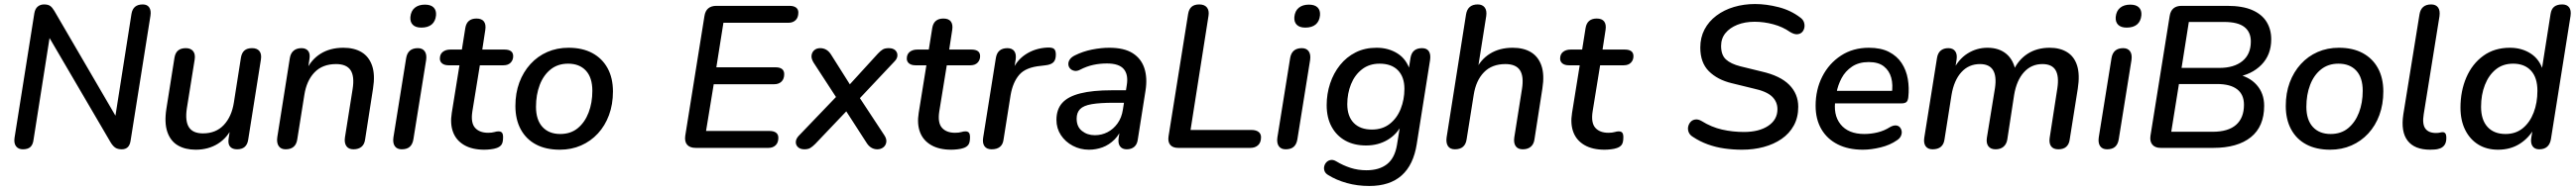

<svg xmlns="http://www.w3.org/2000/svg" viewBox="-20 -734 12754 943"><path d="M93 7Q71 7 59.5 -8Q48 -23 52 -50L150 -668Q154 -691 167 -701.5Q180 -712 198 -712Q218 -712 228.5 -704.5Q239 -697 249 -680L569 -130H547L631 -665Q635 -689 649 -700.5Q663 -712 687 -712Q709 -712 719 -697Q729 -682 725 -656L627 -38Q624 -15 613 -4Q602 7 583 7Q563 7 551 -1Q539 -9 528 -27L208 -575H230L146 -40Q143 -16 130.5 -4.5Q118 7 93 7Z M949 9Q897 9 860.5 -12.5Q824 -34 808.5 -79.5Q793 -125 804 -195L844 -448Q848 -472 862 -483.5Q876 -495 900 -495Q924 -495 936 -480.5Q948 -466 944 -439L905 -195Q896 -133 915.5 -102.5Q935 -72 985 -72Q1049 -72 1088 -113.5Q1127 -155 1138 -225L1173 -448Q1177 -472 1190.5 -483.5Q1204 -495 1228 -495Q1253 -495 1264.5 -480.5Q1276 -466 1272 -439L1209 -41Q1202 7 1154 7Q1131 7 1119.5 -6Q1108 -19 1112 -46L1124 -126L1132 -107Q1107 -51 1059.5 -21Q1012 9 949 9Z M1394 7Q1371 7 1360 -9Q1349 -25 1353 -53L1415 -445Q1419 -470 1434 -482.5Q1449 -495 1473 -495Q1495 -495 1506 -481Q1517 -467 1512 -439L1501 -365L1495 -382Q1520 -438 1567.5 -467.5Q1615 -497 1680 -497Q1734 -497 1770.5 -475Q1807 -453 1822.5 -408Q1838 -363 1827 -294L1788 -43Q1785 -18 1770 -5.5Q1755 7 1730 7Q1706 7 1695 -9Q1684 -25 1688 -52L1726 -292Q1736 -355 1716 -385.5Q1696 -416 1644 -416Q1577 -416 1537.5 -375Q1498 -334 1487 -263L1452 -43Q1445 7 1394 7Z M1969 7Q1946 7 1935 -8.5Q1924 -24 1928 -52L1991 -445Q1995 -470 2009.5 -482.5Q2024 -495 2049 -495Q2072 -495 2083 -479.5Q2094 -464 2090 -436L2027 -43Q2023 -18 2009 -5.5Q1995 7 1969 7ZM2066 -597Q2038 -597 2024 -611Q2010 -625 2012 -650Q2015 -680 2034 -695.5Q2053 -711 2084 -711Q2113 -711 2127 -697Q2141 -683 2139 -658Q2136 -628 2117.5 -612.5Q2099 -597 2066 -597Z M2378 9Q2318 9 2278.5 -14Q2239 -37 2223.5 -78Q2208 -119 2217 -174L2255 -410H2201Q2181 -410 2169.5 -419Q2158 -428 2158 -443Q2158 -465 2172.5 -476.5Q2187 -488 2210 -488H2267L2284 -595Q2288 -619 2302 -630.5Q2316 -642 2339 -642Q2365 -642 2376 -627.5Q2387 -613 2383 -586L2368 -488H2478Q2499 -488 2510 -480Q2521 -472 2521 -455Q2521 -436 2508.5 -423Q2496 -410 2473 -410H2356L2319 -182Q2310 -125 2332 -100Q2354 -75 2397 -75Q2416 -75 2427.5 -78.5Q2439 -82 2448 -82Q2460 -82 2465.5 -75.5Q2471 -69 2471 -53Q2471 -26 2462.5 -15Q2454 -4 2438 1Q2427 5 2409.5 7Q2392 9 2378 9Z M2752 9Q2683 9 2634 -17Q2585 -43 2558.5 -92Q2532 -141 2532 -208Q2532 -272 2551.5 -324.5Q2571 -377 2606.5 -416Q2642 -455 2690 -476Q2738 -497 2795 -497Q2864 -497 2913 -470.5Q2962 -444 2988.5 -395.5Q3015 -347 3015 -280Q3015 -216 2995.5 -163Q2976 -110 2940.5 -71.5Q2905 -33 2857 -12Q2809 9 2752 9ZM2754 -69Q2806 -69 2841 -98Q2876 -127 2894.5 -175.5Q2913 -224 2913 -283Q2913 -349 2881 -383.5Q2849 -418 2793 -418Q2742 -418 2706.5 -389.5Q2671 -361 2652.5 -312.5Q2634 -264 2634 -204Q2634 -139 2666 -104Q2698 -69 2754 -69Z M3425 0Q3396 0 3382.5 -15.5Q3369 -31 3373 -60L3468 -654Q3472 -680 3487 -692.5Q3502 -705 3527 -705H3889Q3910 -705 3921.5 -696.5Q3933 -688 3933 -672Q3933 -647 3919.5 -634Q3906 -621 3884 -621H3562L3527 -400H3820Q3841 -400 3852 -391.5Q3863 -383 3863 -366Q3863 -342 3849.5 -329Q3836 -316 3814 -316H3514L3476 -84H3790Q3811 -84 3822.5 -75.5Q3834 -67 3834 -50Q3834 -26 3820.5 -13Q3807 0 3785 0Z M3963 7Q3943 7 3931.5 -3.5Q3920 -14 3920.5 -29.5Q3921 -45 3935 -60L4138 -272L4136 -227L4008 -424Q3996 -444 3998.5 -460Q4001 -476 4012.5 -485.5Q4024 -495 4041 -495Q4058 -495 4071.5 -487Q4085 -479 4095 -463L4199 -298H4172L4327 -468Q4340 -482 4351 -488.5Q4362 -495 4380 -495Q4402 -495 4413 -484.5Q4424 -474 4423.5 -458.5Q4423 -443 4409 -429L4221 -229L4220 -274L4358 -64Q4371 -45 4368.5 -28.5Q4366 -12 4353.5 -2.5Q4341 7 4324 7Q4308 7 4294.5 -1Q4281 -9 4271 -25L4157 -202L4189 -201L4017 -20Q4003 -6 3992 0.5Q3981 7 3963 7Z M4690 9Q4630 9 4590.5 -14Q4551 -37 4535.5 -78Q4520 -119 4529 -174L4567 -410H4513Q4493 -410 4481.5 -419Q4470 -428 4470 -443Q4470 -465 4484.5 -476.5Q4499 -488 4522 -488H4579L4596 -595Q4600 -619 4614 -630.5Q4628 -642 4651 -642Q4677 -642 4688 -627.5Q4699 -613 4695 -586L4680 -488H4790Q4811 -488 4822 -480Q4833 -472 4833 -455Q4833 -436 4820.5 -423Q4808 -410 4785 -410H4668L4631 -182Q4622 -125 4644 -100Q4666 -75 4709 -75Q4728 -75 4739.5 -78.5Q4751 -82 4760 -82Q4772 -82 4777.5 -75.5Q4783 -69 4783 -53Q4783 -26 4774.5 -15Q4766 -4 4750 1Q4739 5 4721.5 7Q4704 9 4690 9Z M4890 7Q4866 7 4855 -8Q4844 -23 4848 -50L4911 -446Q4915 -471 4929.5 -483Q4944 -495 4968 -495Q4991 -495 5002 -480.5Q5013 -466 5009 -438L4998 -371H4988Q5008 -430 5056 -462.5Q5104 -495 5166 -498Q5191 -499 5199.5 -491Q5208 -483 5208 -463Q5208 -437 5196 -425Q5184 -413 5157 -410L5133 -407Q5059 -400 5027 -363Q4995 -326 4984 -262L4949 -41Q4946 -17 4931 -5Q4916 7 4890 7Z M5372 9Q5329 9 5292 -10.5Q5255 -30 5233 -63.5Q5211 -97 5211 -139Q5211 -191 5239.5 -223Q5268 -255 5329 -270.5Q5390 -286 5486 -286H5566L5557 -224H5495Q5426 -224 5385.5 -217Q5345 -210 5328 -192.5Q5311 -175 5311 -145Q5311 -105 5337.5 -84Q5364 -63 5401 -63Q5435 -63 5464 -78Q5493 -93 5513.5 -121.5Q5534 -150 5540 -190L5559 -310Q5568 -363 5544.5 -391Q5521 -419 5461 -419Q5426 -419 5393.5 -412Q5361 -405 5328 -388Q5313 -380 5300 -382.5Q5287 -385 5279 -393.5Q5271 -402 5270 -414Q5269 -426 5276.5 -438Q5284 -450 5302 -459Q5342 -479 5387 -488Q5432 -497 5473 -497Q5546 -497 5588.5 -470Q5631 -443 5646.5 -395Q5662 -347 5652 -284L5614 -43Q5611 -18 5596.5 -5.5Q5582 7 5559 7Q5537 7 5526 -7.5Q5515 -22 5519 -49L5530 -122L5538 -107Q5525 -68 5498.5 -41.5Q5472 -15 5439.5 -3Q5407 9 5372 9Z M5814 0Q5787 0 5774.5 -15Q5762 -30 5766 -57L5863 -665Q5867 -689 5880.5 -700.5Q5894 -712 5918 -712Q5944 -712 5956 -697Q5968 -682 5964 -656L5875 -89H6176Q6199 -89 6211.5 -79.5Q6224 -70 6224 -53Q6224 -27 6209.5 -13.5Q6195 0 6171 0Z M6346 7Q6323 7 6312 -8.5Q6301 -24 6305 -52L6368 -445Q6372 -470 6386.5 -482.5Q6401 -495 6426 -495Q6449 -495 6460 -479.5Q6471 -464 6467 -436L6404 -43Q6400 -18 6386 -5.5Q6372 7 6346 7ZM6443 -597Q6415 -597 6401 -611Q6387 -625 6389 -650Q6392 -680 6411 -695.5Q6430 -711 6461 -711Q6490 -711 6504 -697Q6518 -683 6516 -658Q6513 -628 6494.5 -612.5Q6476 -597 6443 -597Z M6760 189Q6701 189 6649 174.5Q6597 160 6557 135Q6543 127 6538.5 115Q6534 103 6537 91Q6540 79 6548.5 70.5Q6557 62 6569.5 60Q6582 58 6597 67Q6630 87 6667 99Q6704 111 6746 111Q6809 111 6847.5 81Q6886 51 6897 -14L6914 -119L6922 -118Q6898 -68 6851 -40Q6804 -12 6744 -12Q6685 -12 6641.5 -36Q6598 -60 6573.5 -105Q6549 -150 6549 -212Q6549 -268 6566 -319.5Q6583 -371 6615 -411Q6647 -451 6692.5 -474Q6738 -497 6796 -497Q6855 -497 6900 -468.5Q6945 -440 6962 -383L6951 -363L6964 -446Q6968 -471 6982.5 -483Q6997 -495 7021 -495Q7045 -495 7055 -479.5Q7065 -464 7061 -436L6995 -19Q6979 84 6920.5 136.5Q6862 189 6760 189ZM6773 -91Q6825 -91 6861 -119Q6897 -147 6915.5 -193.5Q6934 -240 6934 -293Q6934 -352 6902 -385Q6870 -418 6811 -418Q6760 -418 6724 -390Q6688 -362 6669.5 -316Q6651 -270 6651 -217Q6651 -157 6683 -124Q6715 -91 6773 -91Z M7184 7Q7160 7 7149.5 -9Q7139 -25 7143 -53L7239 -662Q7243 -687 7257.5 -699.5Q7272 -712 7297 -712Q7320 -712 7331.5 -697Q7343 -682 7339 -654L7296 -382H7285Q7310 -438 7357.5 -467.5Q7405 -497 7470 -497Q7524 -497 7560.5 -475Q7597 -453 7612.5 -408Q7628 -363 7617 -294L7578 -43Q7575 -19 7560 -6Q7545 7 7520 7Q7496 7 7485 -8.5Q7474 -24 7478 -52L7516 -292Q7526 -355 7506 -385.5Q7486 -416 7434 -416Q7367 -416 7327.5 -375Q7288 -334 7277 -263L7242 -43Q7235 7 7184 7Z M7925 9Q7865 9 7825.5 -14Q7786 -37 7770.5 -78Q7755 -119 7764 -174L7802 -410H7748Q7728 -410 7716.5 -419Q7705 -428 7705 -443Q7705 -465 7719.5 -476.5Q7734 -488 7757 -488H7814L7831 -595Q7835 -619 7849 -630.5Q7863 -642 7886 -642Q7912 -642 7923 -627.5Q7934 -613 7930 -586L7915 -488H8025Q8046 -488 8057 -480Q8068 -472 8068 -455Q8068 -436 8055.5 -423Q8043 -410 8020 -410H7903L7866 -182Q7857 -125 7879 -100Q7901 -75 7944 -75Q7963 -75 7974.5 -78.5Q7986 -82 7995 -82Q8007 -82 8012.5 -75.5Q8018 -69 8018 -53Q8018 -26 8009.5 -15Q8001 -4 7985 1Q7974 5 7956.5 7Q7939 9 7925 9Z M8606 9Q8562 9 8519 3Q8476 -3 8436 -17.5Q8396 -32 8362 -55Q8347 -64 8341.5 -78Q8336 -92 8339 -105.5Q8342 -119 8351 -129Q8360 -139 8374.5 -141Q8389 -143 8406 -133Q8454 -103 8506.5 -91Q8559 -79 8615 -79Q8690 -79 8735.5 -109.5Q8781 -140 8781 -192Q8781 -229 8754 -255Q8727 -281 8661 -295L8555 -321Q8484 -338 8441.5 -380.5Q8399 -423 8399 -498Q8399 -548 8420 -588Q8441 -628 8479 -656.5Q8517 -685 8566 -699.5Q8615 -714 8670 -714Q8726 -714 8786.5 -698.5Q8847 -683 8894 -647Q8908 -637 8912.5 -623Q8917 -609 8914 -595.5Q8911 -582 8902 -573.5Q8893 -565 8878.5 -564Q8864 -563 8844 -575Q8807 -601 8760.5 -613.5Q8714 -626 8668 -626Q8620 -626 8582.5 -611Q8545 -596 8523.5 -569.5Q8502 -543 8502 -506Q8502 -461 8526 -439Q8550 -417 8597 -405L8703 -379Q8795 -358 8839.5 -313Q8884 -268 8884 -204Q8884 -151 8862 -111Q8840 -71 8801.5 -44.5Q8763 -18 8713 -4.5Q8663 9 8606 9Z M9204 9Q9132 9 9079.5 -17.5Q9027 -44 8998.5 -93Q8970 -142 8970 -209Q8970 -289 9003 -354Q9036 -419 9095.5 -458Q9155 -497 9234 -497Q9293 -497 9333 -476.5Q9373 -456 9396 -421Q9419 -386 9426.5 -342Q9434 -298 9429 -252Q9427 -233 9419 -227Q9411 -221 9396 -221H9050L9058 -283H9365L9347 -269Q9354 -313 9344.5 -348Q9335 -383 9308 -404.5Q9281 -426 9233 -426Q9184 -426 9150.5 -403.5Q9117 -381 9098.5 -346Q9080 -311 9073 -272L9069 -245Q9055 -165 9093.5 -117Q9132 -69 9211 -69Q9244 -69 9277 -77Q9310 -85 9338 -103Q9354 -112 9366.5 -111.5Q9379 -111 9386.5 -103Q9394 -95 9396 -83.5Q9398 -72 9392.5 -59.5Q9387 -47 9373 -38Q9339 -14 9292 -2.5Q9245 9 9204 9Z M9549 7Q9526 7 9515 -8Q9504 -23 9508 -50L9571 -446Q9575 -471 9589.5 -483Q9604 -495 9627 -495Q9650 -495 9661 -480Q9672 -465 9668 -438L9656 -362L9648 -380Q9676 -439 9721.5 -468Q9767 -497 9821 -497Q9878 -497 9914.5 -466.5Q9951 -436 9961 -377L9948 -381Q9973 -437 10019.5 -467Q10066 -497 10129 -497Q10180 -497 10215.5 -475Q10251 -453 10265 -408Q10279 -363 10268 -293L10228 -41Q10225 -18 10211 -5.5Q10197 7 10172 7Q10147 7 10136 -8Q10125 -23 10129 -50L10167 -296Q10176 -356 10158 -386Q10140 -416 10093 -416Q10038 -416 10001.5 -375.5Q9965 -335 9953 -263L9919 -41Q9915 -18 9900 -5.5Q9885 7 9861 7Q9837 7 9825.5 -8Q9814 -23 9818 -50L9858 -296Q9867 -356 9848.5 -386Q9830 -416 9784 -416Q9728 -416 9691.5 -375.5Q9655 -335 9643 -263L9608 -41Q9601 7 9549 7Z M10413 7Q10390 7 10379 -8.5Q10368 -24 10372 -52L10435 -445Q10439 -470 10453.5 -482.5Q10468 -495 10493 -495Q10516 -495 10527 -479.5Q10538 -464 10534 -436L10471 -43Q10467 -18 10453 -5.5Q10439 7 10413 7ZM10510 -597Q10482 -597 10468 -611Q10454 -625 10456 -650Q10459 -680 10478 -695.5Q10497 -711 10528 -711Q10557 -711 10571 -697Q10585 -683 10583 -658Q10580 -628 10561.5 -612.5Q10543 -597 10510 -597Z M10679 0Q10651 0 10637.5 -16Q10624 -32 10628 -60L10723 -654Q10727 -680 10742 -692.5Q10757 -705 10782 -705H11008Q11084 -705 11132 -684Q11180 -663 11203 -625.5Q11226 -588 11226 -539Q11226 -462 11177.5 -412.5Q11129 -363 11050 -351V-367Q11116 -355 11153.5 -313Q11191 -271 11191 -209Q11191 -106 11125 -53Q11059 0 10939 0ZM10731 -80H10936Q11013 -80 11052 -114.5Q11091 -149 11091 -214Q11091 -265 11057 -291Q11023 -317 10958 -317H10769ZM10782 -397H10969Q11042 -397 11083.5 -431Q11125 -465 11125 -528Q11125 -575 11093 -600Q11061 -625 10993 -625H10818Z M11518 9Q11449 9 11400 -17Q11351 -43 11324.5 -92Q11298 -141 11298 -208Q11298 -272 11317.5 -324.5Q11337 -377 11372.5 -416Q11408 -455 11456 -476Q11504 -497 11561 -497Q11630 -497 11679 -470.5Q11728 -444 11754.5 -395.5Q11781 -347 11781 -280Q11781 -216 11761.5 -163Q11742 -110 11706.5 -71.5Q11671 -33 11623 -12Q11575 9 11518 9ZM11520 -69Q11572 -69 11607 -98Q11642 -127 11660.5 -175.5Q11679 -224 11679 -283Q11679 -349 11647 -383.5Q11615 -418 11559 -418Q11508 -418 11472.5 -389.5Q11437 -361 11418.5 -312.5Q11400 -264 11400 -204Q11400 -139 11432 -104Q11464 -69 11520 -69Z M12013 9Q11936 9 11901.5 -35.5Q11867 -80 11880 -166L11960 -662Q11964 -687 11978.5 -699.5Q11993 -712 12018 -712Q12041 -712 12052 -697Q12063 -682 12059 -653L11981 -167Q11973 -118 11989 -96Q12005 -74 12042 -74Q12054 -74 12061.5 -76Q12069 -78 12075 -78Q12083 -78 12088 -72Q12093 -66 12093 -49Q12093 -26 12083 -13Q12073 0 12057 4Q12049 7 12036 8Q12023 9 12013 9Z M12349 9Q12293 9 12251.5 -16.5Q12210 -42 12186.5 -89Q12163 -136 12163 -200Q12163 -282 12192 -349.5Q12221 -417 12276 -457Q12331 -497 12408 -497Q12466 -497 12510.5 -468.5Q12555 -440 12572 -383L12565 -384L12609 -664Q12613 -690 12627.5 -701Q12642 -712 12667 -712Q12690 -712 12701 -697.5Q12712 -683 12708 -655L12611 -44Q12607 -19 12592.5 -6Q12578 7 12553 7Q12530 7 12519.5 -9Q12509 -25 12514 -53L12525 -119L12529 -98Q12502 -49 12456 -20Q12410 9 12349 9ZM12386 -69Q12437 -69 12472 -98Q12507 -127 12525.5 -175.5Q12544 -224 12544 -283Q12544 -349 12512 -383.5Q12480 -418 12424 -418Q12373 -418 12338 -389.5Q12303 -361 12284 -312.5Q12265 -264 12265 -204Q12265 -139 12297 -104Q12329 -69 12386 -69Z"/></svg>

Font: Nunito ExtraLight SemiBold
Style: Italic
Weight: 600
Italic angle: -9°
Version: Version 3.602